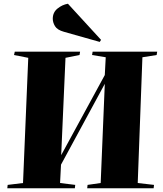

<svg xmlns="http://www.w3.org/2000/svg" viewBox="-20 -1006 872 1026"><path d="M540 -558 306 -126 301 -28 382 -18 380 0H19L21 -18L103 -28L131 -697L55 -712L59 -730H408L405 -712L330 -697L307 -177L540 -605L545 -700L472 -712L475 -730H820L817 -712L741 -700L716 -28L803 -18L801 0H446L448 -18L518 -28ZM520 -793 513 -782 322 -836Q286 -846 274 -866Q262 -886 262 -906Q262 -940 287.5 -960.5Q313 -981 343 -986Z"/></svg>

Font: Literata 72pt ExtraBold
Style: Italic
Weight: 800
Italic angle: -2°
Designer: Latin by Veronika Burian and Jose Scaglione. Greek by Irene Vlachou. Cyrillic by Vera Evstafieva
Foundry: TypeTogether
Version: Version 3.002